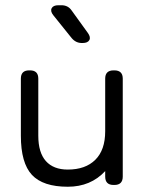

<svg xmlns="http://www.w3.org/2000/svg" viewBox="-20 -710 561 737"><path d="M296.9 -544.9H293.9Q271 -544.9 254.9 -564L185.1 -650.9Q172.4 -666.5 178.2 -678.2Q184.1 -689.9 204.1 -689.9H215.8Q241.2 -689.9 254.9 -669.9L316.9 -584Q329.1 -567.4 323 -556.2Q316.9 -544.9 296.9 -544.9ZM416 -439.9H418.9Q451.2 -439.9 451.2 -408.2V-32.2Q451.2 0 418.9 0H416Q383.8 0 383.8 -32.2V-53.2Q328.1 6.8 240.2 6.8Q145 6.8 102.5 -38.8Q60.1 -84.5 60.1 -189V-408.2Q60.1 -439.9 91.8 -439.9H95.2Q127 -439.9 127 -408.2V-189Q127 -124.5 156 -91.8Q185.1 -59.1 240.2 -59.1Q308.1 -59.1 345.9 -96.7Q383.8 -134.3 383.8 -206.1V-408.2Q383.8 -439.9 416 -439.9Z"/></svg>

Font: Arcon Rounded-
Style: Regular
Weight: 400
Designer: M. Zarth
Foundry: martin zarth - visuelle & digitale kommunikation
Version: Version 1.110;PS 001.110;hotconv 1.0.70;makeotf.lib2.5.58329